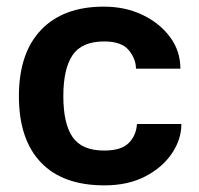

<svg xmlns="http://www.w3.org/2000/svg" viewBox="-20 -549 601 579"><path d="M295 10Q169 10 103 -59.5Q37 -129 37 -259Q37 -389 104 -459Q171 -529 293 -529Q358 -529 410 -504Q462 -479 493 -437Q524 -395 524 -342H390Q390 -371 368.5 -397.5Q347 -424 294 -424Q227 -424 199 -383Q171 -342 171 -259Q171 -176 199 -135.5Q227 -95 294 -95Q346 -95 368.5 -118Q391 -141 393 -175H527Q527 -129 498.5 -86.5Q470 -44 418 -17Q366 10 295 10Z"/></svg>

Font: 42dot Sans ExtraBold
Style: Regular
Weight: 800
Designer: 42dot
Version: Version 1.000